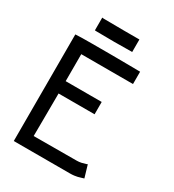

<svg xmlns="http://www.w3.org/2000/svg" viewBox="-187 -880 892 987"><g transform="rotate(30 259.0 -386.5)"><path d="M348.1 -773.4V-699.2H339.8Q311.5 -698.2 241.2 -698.2Q168.5 -698.2 135.3 -699.2L126.5 -699.7V-775.4L135.7 -774.4Q167.5 -773.4 259.8 -773.4Q259.8 -773.4 339.8 -773.4ZM49.8 -631.3Q77.1 -633.3 149.4 -633.3Q149.4 -633.3 197.3 -633.3H251Q292 -633.3 352.3 -632.6Q412.6 -631.8 426.3 -631.8H434.1V-558.6H127V-398.4H340.8V-325.2H127V-310.5Q127 -253.4 126.2 -168.2Q125.5 -83 125.5 -71.8L381.8 -72.8Q394 -72.8 408.2 -75.9Q422.4 -79.1 430.7 -82L439 -85.4L460.4 -13.2Q456.1 -11.7 444.3 -8.3Q432.6 -4.9 426.3 -3.2Q419.9 -1.5 408 0Q396 1.5 382.8 1.5H49.8Z"/></g></svg>

Font: Fantasque Sans Mono
Style: Regular
Weight: 400
Monospace: yes
Designer: Jany Belluz
Version: Version 1.8.0 ; ttfautohint (v1.8.2)